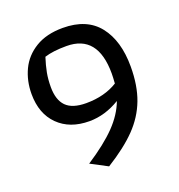

<svg xmlns="http://www.w3.org/2000/svg" viewBox="-114 -701 742 797"><g transform="rotate(-20 257.0 -303.0)"><path d="M160 -39Q243 -93 290 -141.5Q337 -190 357 -244Q291 -204 222 -204Q136 -204 85 -254.5Q34 -305 34 -392Q34 -450 57 -498.5Q80 -547 128.5 -576.5Q177 -606 249 -606Q355 -606 407.5 -539.5Q460 -473 460 -359Q460 -275 436.5 -213Q413 -151 364.5 -101Q316 -51 234 0ZM374 -315Q376 -343 376 -359Q376 -530 238 -530Q178 -530 141 -518Q130 -484 124.5 -455Q119 -426 119 -392Q119 -335 146.5 -307Q174 -279 235 -279Q316 -279 374 -315Z"/></g></svg>

Font: Athiti Medium
Style: Regular
Weight: 500
Designer: CadsonDemak Team
Foundry: CadsonDemak
Version: Version 1.032